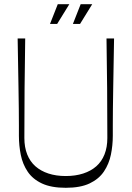

<svg xmlns="http://www.w3.org/2000/svg" viewBox="-20 -883 626 914"><path d="M293 11Q224 11 180 -9.5Q136 -30 112 -65.5Q88 -101 79 -145.5Q70 -190 70 -237Q70 -251 70 -284.5Q70 -318 69.5 -365.5Q69 -413 68 -469Q67 -525 66 -584.5Q65 -644 64 -700H100Q98 -582 97 -463.5Q96 -345 96 -226Q96 -182 109.5 -148Q123 -114 148.5 -91.5Q174 -69 210.5 -57Q247 -45 293 -45Q339 -45 376 -57Q413 -69 438.5 -91.5Q464 -114 477.5 -148Q491 -182 491 -226Q491 -345 490 -463.5Q489 -582 487 -700H523Q522 -644 521 -584.5Q520 -525 519 -468.5Q518 -412 517.5 -365Q517 -318 517 -284.5Q517 -251 517 -237Q517 -191 508 -147Q499 -103 475 -67Q451 -31 407 -10Q363 11 293 11ZM252 -769H218L255 -863H310ZM361 -769H327L364 -863H419Z"/></svg>

Font: Ojuju Light
Style: Regular
Weight: 300
Designer: Chisaokwu Joboson, Mirko Velimirovic
Foundry: Udi Foundry
Version: Version 1.000